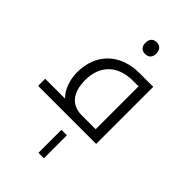

<svg xmlns="http://www.w3.org/2000/svg" viewBox="-296 -775 1146 1146"><g transform="rotate(45 277.5 -202.0)"><path d="M307 -586C336 -586 353 -604 353 -635C353 -667 335 -685 307 -685C279 -685 261 -668 261 -635C261 -603 279 -586 307 -586ZM-5 0H480V-482H365C201 -482 97 -379 97 -222C97 -163 118 -96 158 -60H-5C-8 -60 -10 -59 -10 -56V-5C-10 -2 -8 0 -5 0ZM298 -60C215 -60 164 -115 164 -224C164 -346 240 -422 368 -422H416V-60ZM274 87V281H320V87Z"/></g></svg>

Font: Noto Kufi Arabic Light
Style: Regular
Weight: 300
Designer: Monotype Design Team, David Williams, Khaled Hosny
Foundry: Google LLC
Version: Version 2.109